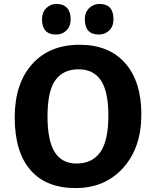

<svg xmlns="http://www.w3.org/2000/svg" viewBox="-20 -945 795 978"><path d="M385 -717Q535 -717 617.5 -623.5Q700 -530 700 -362Q700 -193 607.5 -90Q515 13 365 13Q215 13 135 -79Q55 -171 55 -347Q55 -519 143.5 -618Q232 -717 385 -717ZM380 -592Q302 -592 262 -536.5Q222 -481 222 -352Q222 -229 258.5 -170.5Q295 -112 370 -112Q449 -112 490.5 -169.5Q532 -227 532 -357Q532 -479 494 -535.5Q456 -592 380 -592ZM194 -847Q194 -882 215.5 -903.5Q237 -925 268 -925Q303 -925 321.5 -904.5Q340 -884 340 -847Q340 -811 318.5 -790Q297 -769 266 -769Q194 -769 194 -847ZM412 -847Q412 -882 434 -903.5Q456 -925 486 -925Q558 -925 558 -847Q558 -811 536.5 -790Q515 -769 484 -769Q412 -769 412 -847Z"/></svg>

Font: BitterBold
Style: Bold
Weight: 700
Designer: Sol Matas
Foundry: Sol Matas
Version: Version 001.001